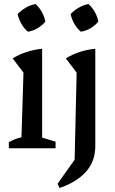

<svg xmlns="http://www.w3.org/2000/svg" viewBox="-20 -739 571 957"><path d="M24 0V-30Q38 -38 53.5 -44.5Q69 -51 87 -55L97 -377L43 -448Q76 -468 113 -480Q150 -492 190 -496V-53L257 -33V0ZM157 -719Q176 -702 189 -678.5Q202 -655 206 -631Q190 -612 166.5 -598Q143 -584 119 -581Q100 -597 86.5 -620.5Q73 -644 68 -669Q85 -687 108 -700.5Q131 -714 157 -719ZM277 198 267 177 352 57 362 -377 308 -448Q341 -468 377.5 -480Q414 -492 455 -496V-11Q455 65 408.5 117Q362 169 277 198ZM421 -719Q440 -702 453 -678.5Q466 -655 470 -631Q454 -612 430.5 -598Q407 -584 383 -581Q364 -597 350.5 -620.5Q337 -644 332 -669Q349 -687 372 -700.5Q395 -714 421 -719Z"/></svg>

Font: Piazzolla Medium
Style: Regular
Weight: 500
Designer: Juan Pablo del Peral
Foundry: Huerta Tipografica
Version: Version 1.330